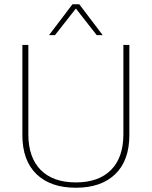

<svg xmlns="http://www.w3.org/2000/svg" viewBox="-20 -871 712 901"><path d="M462 -706H434L336 -831L238 -706H210L320 -851H352ZM587 -660V-237Q587 -118 521 -54Q455 10 336 10Q217 10 151 -54Q85 -118 85 -237V-660H113V-241Q113 -132 171 -73.5Q229 -15 336 -15Q443 -15 501 -73.5Q559 -132 559 -241V-660Z"/></svg>

Font: Elaine Sans ExtraLight
Style: Regular
Weight: 275
Designer: Wei Huang
Foundry: Wei Huang
Version: Version 2.001;December 24, 2019;FontCreator 12.0.0.2547 64-b